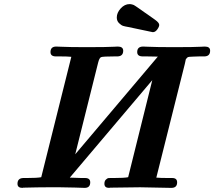

<svg xmlns="http://www.w3.org/2000/svg" viewBox="-20 -912 1040 932"><path d="M64.9 -20Q64.9 -46.9 92.8 -47.9H109.9Q160.6 -47.9 180.2 -51.8L326.2 -636.2Q308.1 -638.2 271 -638.2H251Q225.1 -638.2 225.1 -659.2Q225.1 -686 252.9 -686Q256.8 -686 275.9 -685.1Q294.9 -684.1 327.4 -683.6Q359.9 -683.1 398.9 -683.1Q447.8 -683.1 482.9 -683.6Q518.1 -684.1 533.4 -685.1Q548.8 -686 551.8 -686Q577.6 -686 578.1 -666Q578.1 -639.2 550.8 -638.2H537.1Q479 -638.2 470.5 -634.5Q461.9 -630.9 456.1 -606.9L345.2 -163.1L746.1 -637.2Q728 -638.2 691.9 -638.2H672.9Q646 -638.2 646 -659.2Q646 -686 674.8 -686Q678.7 -686 697.8 -685.1Q716.8 -684.1 750.5 -683.6Q784.2 -683.1 824.2 -683.1Q873 -683.1 907 -683.6Q940.9 -684.1 956.1 -685.1Q971.2 -686 974.1 -686Q1000 -686 1000 -666Q1000 -639.2 973.1 -638.2H948.2Q929.2 -638.2 918.2 -637.2Q907.2 -636.2 899.7 -636.2Q892.1 -636.2 887.9 -631.1Q883.8 -626 882.8 -625.5Q881.8 -625 879.9 -614.5Q877.9 -604 877 -601.1L738.8 -49.8Q757.8 -47.9 796.9 -47.9H815.9Q839.8 -47.9 839.8 -26.9Q839.8 0 812 0H810.1Q675.3 -2.9 660.2 -2.9Q610.4 -2.9 514.2 -1Q512.2 0 509.8 0Q486.8 0 486.8 -20Q486.8 -33.2 493.9 -40Q501 -46.9 505.4 -47.4Q509.8 -47.9 515.1 -47.9H532.2Q583 -47.9 602.1 -51.8L719.2 -522.9L318.8 -49.8Q356.9 -47.9 376 -47.9H393.1Q418 -47.9 418 -26.9Q418 0 391.1 0Q390.1 0 345 -1.5Q299.8 -2.9 271 -2.9H212.9Q165 -2.9 92.8 -1Q91.8 -1 90.8 -0.5Q89.8 0 88.9 0Q64.9 0 64.9 -20ZM546.9 -827.1Q546.9 -850.1 565.9 -871.1Q585 -892.1 608.9 -892.1Q612.8 -892.1 615.5 -891.6Q618.2 -891.1 622.1 -890.1Q626 -889.2 629.4 -887.7Q632.8 -886.2 638.4 -882.1Q644 -877.9 648.9 -875Q653.8 -872.1 663.3 -865Q672.9 -857.9 681.4 -852.1Q689.9 -846.2 705.1 -835.7Q720.2 -825.2 732.9 -815.9Q752.9 -801.8 752.9 -791Q752.9 -782.2 743.4 -769Q733.9 -755.9 722.2 -755.9H721.2Q719.2 -755.9 603 -780.8Q585.9 -783.7 577.4 -786.4Q568.8 -789.1 557.9 -799.6Q546.9 -810.1 546.9 -827.1Z"/></svg>

Font: CMU Serif
Style: BoldItalic
Weight: 700
Italic angle: -14.04°
Version: Version 0.7.0